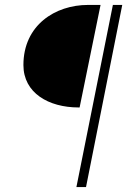

<svg xmlns="http://www.w3.org/2000/svg" viewBox="-20 -679 528 779"><path d="M290 80H329L476 -659H438ZM299 -243H303L388 -659H337C204 -659 75 -577 75 -415C75 -302 177 -243 299 -243Z"/></svg>

Font: Source Sans Pro Light
Style: Italic
Weight: 300
Italic angle: -11°
Designer: Paul D. Hunt
Foundry: Adobe Systems Incorporated
Version: Version 3.006;hotconv 1.0.111;makeotfexe 2.5.65597